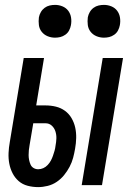

<svg xmlns="http://www.w3.org/2000/svg" viewBox="-20 -757 540 785"><path d="M314 0 400 -520H483L397 0ZM136 8Q114 8 93 2.5Q72 -3 56.5 -16.5Q41 -30 31.5 -48.5Q22 -67 18 -88Q14 -109 15 -131.5Q16 -154 20 -176L77 -520H160L128 -326H166Q188 -326 208.5 -321Q229 -316 245.5 -304Q262 -292 272.5 -274Q283 -256 287.5 -235.5Q292 -215 291.5 -193Q291 -171 287 -149Q284 -131 279 -112Q274 -93 264.5 -75Q255 -57 242 -41Q229 -25 212 -13.5Q195 -2 175 3Q155 8 136 8ZM136 -65Q147 -65 157 -69.5Q167 -74 175 -82.5Q183 -91 188 -100.5Q193 -110 196.5 -120Q200 -130 203 -140.5Q206 -151 207 -161Q210 -176 210.5 -191Q211 -206 206.5 -220Q202 -234 191.5 -243.5Q181 -253 166 -253H116L101 -164Q99 -154 98 -143.5Q97 -133 97 -123Q97 -113 99 -103Q101 -93 105 -84Q109 -75 117.5 -70Q126 -65 136 -65ZM405 -603Q389 -603 374.5 -609Q360 -615 350.5 -627Q341 -639 339 -654.5Q337 -670 339 -686Q341 -697 347 -707.5Q353 -718 362.5 -725Q372 -732 383 -734.5Q394 -737 405 -737Q421 -737 435.5 -731Q450 -725 459 -713Q468 -701 470.5 -685.5Q473 -670 470 -654Q468 -643 462.5 -632.5Q457 -622 447 -615Q437 -608 426.5 -605.5Q416 -603 405 -603ZM205 -603Q189 -603 174.5 -609Q160 -615 150.5 -627Q141 -639 139 -654.5Q137 -670 139 -686Q141 -697 147 -707.5Q153 -718 162.5 -725Q172 -732 183 -734.5Q194 -737 205 -737Q221 -737 235.5 -731Q250 -725 259 -713Q268 -701 270.5 -685.5Q273 -670 270 -654Q268 -643 262.5 -632.5Q257 -622 247 -615Q237 -608 226.5 -605.5Q216 -603 205 -603Z"/></svg>

Font: Iosevka Term Curly Medium
Style: Italic
Weight: 500
Italic angle: -9°
Designer: Belleve Invis
Foundry: Belleve Invis
Version: Version 32.3.0